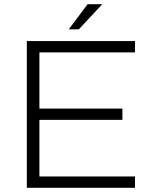

<svg xmlns="http://www.w3.org/2000/svg" viewBox="-20 -896 724 916"><path d="M308 -756H356L468 -876H398ZM108 -700V0H624V-54H168V-324H564V-378H168V-646H624V-700Z"/></svg>

Font: Resamitz
Style: Regular
Weight: 500
Designer: gluk
Foundry: gluk
Version: Version 0.047